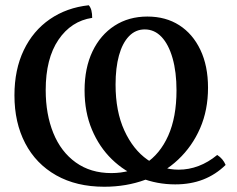

<svg xmlns="http://www.w3.org/2000/svg" viewBox="-20 -702 902 731"><path d="M377 9Q271 9 194 -34.5Q117 -78 76 -156.5Q35 -235 35 -339Q35 -437 70.5 -511Q106 -585 170 -629Q234 -673 318 -682Q325 -674 328 -662Q331 -650 331 -634Q251 -622 202.5 -550.5Q154 -479 154 -359Q154 -267 183 -195.5Q212 -124 268.5 -83.5Q325 -43 404 -43Q477 -43 533 -79Q589 -115 620.5 -185.5Q652 -256 652 -358Q652 -428 637 -480.5Q622 -533 595 -561.5Q568 -590 531 -590Q496 -590 471 -564Q446 -538 433 -491Q420 -444 420 -380Q420 -278 453.5 -205Q487 -132 541.5 -94Q596 -56 660 -56Q699 -56 736 -70Q773 -84 807 -112Q818 -105 826 -95.5Q834 -86 839 -74Q801 -37 753.5 -18.5Q706 0 647 0Q578 0 516 -24.5Q454 -49 406 -95.5Q358 -142 330 -208.5Q302 -275 302 -358Q302 -443 332 -506Q362 -569 416 -604Q470 -639 541 -639Q611 -639 662.5 -606Q714 -573 743 -512Q772 -451 772 -368Q772 -283 742 -214Q712 -145 658.5 -94.5Q605 -44 533 -17.5Q461 9 377 9Z"/></svg>

Font: Vollkorn Medium
Style: Regular
Weight: 500
Designer: Friedrich Althausen
Foundry: Friedrich Althausen
Version: Version 5.000